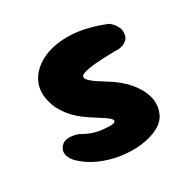

<svg xmlns="http://www.w3.org/2000/svg" viewBox="-120 -618 738 740"><g transform="rotate(-30 249.0 -248.0)"><path d="M214 -122Q260 -117 263 -128Q266 -139 232 -160Q217 -170 198.5 -181.5Q180 -193 161 -207.5Q142 -222 125 -241Q108 -260 95 -284Q82 -308 77 -339Q70 -385 93 -422Q116 -459 164.5 -480.5Q213 -502 281.5 -499.5Q350 -497 433 -463Q433 -463 438.5 -458.5Q444 -454 451 -445.5Q458 -437 462.5 -425Q467 -413 464 -397Q462 -384 454 -376.5Q446 -369 437 -365.5Q428 -362 421 -361Q414 -360 414 -360Q414 -360 409 -360.5Q404 -361 394.5 -360.5Q385 -360 372.5 -360Q360 -360 345.5 -359Q331 -358 315 -357Q299 -356 282 -353Q264 -350 253.5 -345.5Q243 -341 244 -332.5Q245 -324 261 -310.5Q277 -297 312 -276Q362 -246 392.5 -210Q423 -174 432.5 -137Q442 -100 427 -65Q416 -38 384.5 -21Q353 -4 310 1.5Q267 7 220 0.5Q173 -6 128.5 -25.5Q84 -45 52 -78Q52 -78 47 -84Q42 -90 37.5 -100Q33 -110 33.5 -122Q34 -134 44 -146Q54 -157 67 -159.5Q80 -162 93 -160Q106 -158 114 -155Q122 -152 122 -152Q122 -152 129 -148Q136 -144 149 -138Q162 -132 179 -127.5Q196 -123 214 -122Z"/></g></svg>

Font: Sour Gummy Black ExtraBold
Style: Regular
Weight: 800
Version: Version 1.000